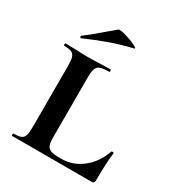

<svg xmlns="http://www.w3.org/2000/svg" viewBox="-155 -740 779 841"><g transform="rotate(30 234.0 -319.0)"><path d="M257 -21H268Q325 -21 372 -58Q419 -95 441 -158Q442 -160 447.5 -159.5Q453 -159 453 -157Q446 -104 446 -15Q446 -7 442.5 -3.5Q439 0 430 0H30Q28 0 28 -6Q28 -12 30 -12Q56 -12 68 -17Q80 -22 84.5 -36.5Q89 -51 89 -81V-387Q89 -417 84.5 -431Q80 -445 68 -450.5Q56 -456 30 -456Q28 -456 28 -462Q28 -468 30 -468L79 -467Q121 -465 144 -465Q170 -465 212 -467L258 -468Q261 -468 261 -462Q261 -456 258 -456Q228 -456 213.5 -450.5Q199 -445 194 -430.5Q189 -416 189 -386V-85Q189 -58 194 -45Q199 -32 213.5 -26.5Q228 -21 257 -21ZM77 -521Q73 -521 72 -525.5Q71 -530 74 -532Q103 -553 155 -598Q185 -624 200 -636Q205 -641 235.5 -632.5Q266 -624 289.5 -612.5Q313 -601 301 -599Q239 -584 187.5 -565.5Q136 -547 79 -522Z"/></g></svg>

Font: Cormorant Unicase
Style: Bold
Weight: 700
Designer: Christian Thalmann (Catharsis Fonts)
Foundry: Catharsis Fonts
Version: Version 4.000